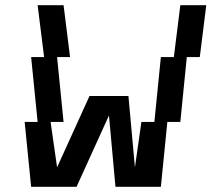

<svg xmlns="http://www.w3.org/2000/svg" viewBox="-20 -720 815 740"><path d="M150 -500H100L125 -250H75L100 0H275L400 -275L425 0H600L625 -250H675L700 -500H750L775 -700H675L650 -500H600L575 -250H525L500 -75L475 -350H325L200 -75L175 -250H225L200 -500H250L225 -700H125Z"/></svg>

Font: LS-VG5000 Shifted
Style: Regular
Weight: 400
Designer: Justin Bihan, 2021
Foundry: Justin Bihan, 2021
Version: Version 1.000;Glyphs 3.1.2 (3151)